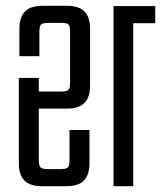

<svg xmlns="http://www.w3.org/2000/svg" viewBox="-20 -643 556 663"><path d="M45 -374H114V-90Q114 -71 120 -65Q126 -59 145 -59H189Q209 -59 214.5 -65Q220 -71 220 -90V-194H289V-79Q289 -39 269.5 -19.5Q250 0 210 0H124Q84 0 64.5 -19.5Q45 -39 45 -79ZM212 -623Q252 -623 271.5 -603.5Q291 -584 291 -544V-347Q291 -307 271.5 -287.5Q252 -268 212 -268H92V-327H191Q211 -327 216.5 -333Q222 -339 222 -358V-533Q222 -553 216.5 -558.5Q211 -564 191 -564H147Q128 -564 122 -558.5Q116 -553 116 -533V-449H47V-544Q47 -584 66.5 -603.5Q86 -623 126 -623ZM372 -622H516V-563H440V0H372Z"/></svg>

Font: Teko Light Light
Style: Regular
Weight: 300
Version: Version 2.000;gftools[0.9.28.dev9+g7d2139d.d20230707]